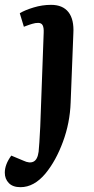

<svg xmlns="http://www.w3.org/2000/svg" viewBox="-80 -547 390 796"><path d="M212.9 -122.1Q210 -37.6 180.9 41Q151.9 119.6 108.9 171.9Q61.5 229 4.9 229Q-26.9 229 -43.5 211.9Q-60.1 194.8 -60.1 168.9Q-60.1 134.8 -33.2 98.1L17.1 119.1Q42.5 131.3 59.1 123Q75.7 114.7 80.1 82Q83 55.7 86.9 -22.9L101.1 -411.1Q102.1 -432.1 96.9 -442.1Q91.8 -452.1 78.1 -452.1Q72.3 -452.1 66.2 -451.2Q60.1 -450.2 53 -448Q45.9 -445.8 41.3 -444.3Q36.6 -442.9 29.1 -439.9Q21.5 -437 19 -436L2 -492.2Q23.9 -505.4 59.6 -516.1Q95.2 -526.9 131.8 -526.9Q180.2 -526.9 203.9 -496.6Q227.5 -466.3 224.1 -408.2Z"/></svg>

Font: Literata Book
Style: Bold Italic
Weight: 700
Italic angle: -3°
Designer: Latin by Veronika Burian and Jose Scaglione. Greek by Irene Vlachou. Cyrillic by Vera Evstafieva
Foundry: TypeTogether
Version: Version 1.003;PS 001.003;hotconv 1.0.88;makeotf.lib2.5.64775